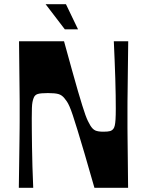

<svg xmlns="http://www.w3.org/2000/svg" viewBox="-20 -897 700 917"><path d="M69.9 0Q71.2 -88.1 71.9 -143.8Q72.6 -199.5 73.1 -233Q73.6 -266.5 73.7 -286Q73.9 -305.5 73.9 -319.3Q73.9 -333.1 73.9 -350Q73.9 -366.9 73.9 -380.7Q73.9 -394.5 73.9 -414Q73.9 -433.5 73.4 -467Q72.9 -500.5 72.4 -556.2Q71.9 -611.9 70.9 -700H285.8Q308 -620 324.1 -561.4Q340.2 -502.7 352.4 -461.5Q364.5 -420.3 373 -393.1Q381.5 -365.8 387.8 -348.3Q394.2 -330.8 399.5 -319.8Q404.9 -308.7 410.5 -299.1Q421.6 -280.3 434.7 -274.1Q447.9 -268 473.6 -268Q495.9 -268 505.8 -271Q515.6 -274 521.6 -282Q525.6 -287 528.1 -297.3Q530.6 -307.7 531.8 -327Q533 -346.3 533 -377.2Q533 -404.9 532.5 -442.5Q532 -480 530.6 -523.3Q529.3 -566.5 527.4 -611.7Q525.6 -656.8 523.6 -700H592.4Q591.1 -611.9 590.6 -556.2Q590.1 -500.5 589.6 -467Q589.1 -433.5 588.9 -414Q588.8 -394.5 588.8 -380.7Q588.8 -366.9 588.8 -350Q588.8 -333.1 588.8 -319.3Q588.8 -305.5 588.8 -286Q588.8 -266.5 589.3 -233Q589.8 -199.5 590.3 -143.8Q590.8 -88.1 591.8 0H431Q403.8 -95.7 384 -162.9Q364.2 -230.1 350.5 -274.6Q336.9 -319.2 327.7 -346.5Q318.6 -373.7 311.9 -388.7Q305.2 -403.7 299.6 -412Q293.9 -420.4 287.5 -428.1Q275.5 -443.1 259 -447.8Q242.5 -452.5 208.8 -452.5Q173.1 -452.5 159.4 -447.8Q145.7 -443.1 140.7 -429.1Q137.4 -420.7 135.2 -410Q133 -399.4 132.4 -381.4Q131.7 -363.4 131.7 -331.2Q131.7 -307.5 132 -272.8Q132.4 -238 132.9 -195Q133.4 -151.9 134.9 -102.6Q136.4 -53.2 138.7 0ZM289.6 -756.9 197.7 -877.1H294.9L352.7 -756.9Z"/></svg>

Font: Ojuju ExtraLight
Style: Regular
Weight: 200
Designer: Chisaokwu Joboson, Mirko Velimirovic
Foundry: Udi Foundry
Version: Version 1.000